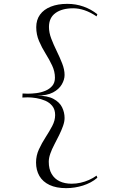

<svg xmlns="http://www.w3.org/2000/svg" viewBox="-20 -836 589 996"><path d="M329 -816Q352 -816 372.5 -812.5Q393 -809 413 -802Q433 -795 451 -785Q469 -775 485 -762L481 -751Q448 -773 418 -783Q388 -793 360 -793Q302 -793 268 -768.5Q234 -744 234 -696Q234 -667 246 -635.5Q258 -604 274 -571.5Q290 -539 302.5 -507Q315 -475 315 -447Q315 -423 300.5 -398Q286 -373 255 -356.5Q224 -340 171 -340Q226 -340 257.5 -323Q289 -306 302 -279.5Q315 -253 315 -224Q315 -205 307 -182.5Q299 -160 287 -135.5Q275 -111 262 -86.5Q249 -62 241 -39Q233 -16 233 3Q233 41 248 66.5Q263 92 289.5 104.5Q316 117 352 117Q375 117 397.5 112Q420 107 441.5 97.5Q463 88 481 75L485 86Q469 100 450 110Q431 120 410.5 126.5Q390 133 368 136.5Q346 140 323 140Q272 140 237 123.5Q202 107 184.5 77Q167 47 167 7Q167 -29 182 -61.5Q197 -94 216.5 -124Q236 -154 251 -182.5Q266 -211 266 -239Q266 -268 251.5 -286Q237 -304 215 -313.5Q193 -323 168.5 -327Q144 -331 124 -331L96 -330L97 -351L124 -350Q145 -350 169 -353Q193 -356 215 -365Q237 -374 251 -390.5Q265 -407 265 -433Q265 -465 250.5 -496Q236 -527 216.5 -558Q197 -589 182.5 -623Q168 -657 168 -695Q168 -733 187.5 -760Q207 -787 243.5 -801.5Q280 -816 329 -816Z"/></svg>

Font: Kalnia Light
Style: Regular
Weight: 300
Designer: Frida Medrano
Foundry: Frida Medrano
Version: Version 1.105